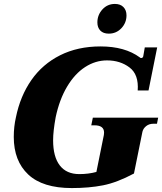

<svg xmlns="http://www.w3.org/2000/svg" viewBox="-20 -946 824 976"><path d="M475 -832Q475 -870 500.5 -898Q526 -926 564 -926Q592 -926 607.5 -910Q623 -894 623 -868Q623 -830 597 -802.5Q571 -775 533 -775Q505 -775 490 -790.5Q475 -806 475 -832ZM50 -250Q50 -302 61 -350Q83 -458 139.5 -539Q196 -620 285.5 -665Q375 -710 491 -710Q615 -710 691 -654Q691 -653 693 -652Q695 -651 698 -651Q705 -651 708 -659L716 -705H779L735 -486H680Q686 -567 638.5 -603Q591 -639 524 -639Q465 -639 412.5 -605Q360 -571 321 -505.5Q282 -440 263 -350Q250 -279 250 -233Q250 -149 284 -105Q318 -61 383 -61Q430 -61 470 -72L508 -260Q509 -264 509 -272Q509 -309 460 -309H444L452 -348H784L778 -317H760Q738 -317 723 -305Q708 -293 704 -276L661 -64Q575 -18 504 -4Q433 10 345 10Q197 10 123.5 -59Q50 -128 50 -250Z"/></svg>

Font: Taviraj Black
Style: Italic
Weight: 900
Italic angle: -12°
Designer: Katatrad Team
Foundry: CadsonDemak
Version: Version 1.001